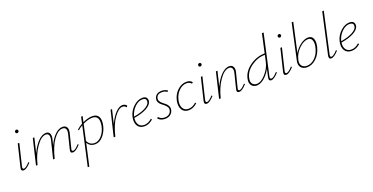

<svg xmlns="http://www.w3.org/2000/svg" viewBox="-29 -1656 5613 2891"><g transform="rotate(-20 2777.5 -211.0)"><path d="M194 -556Q182 -556 174.5 -564Q167 -572 168 -584Q169 -595 177 -602.5Q185 -610 196 -610Q208 -610 215.5 -602Q223 -594 222 -581Q220 -570 212 -563Q204 -556 194 -556ZM94 4Q47 4 62 -56L147 -408H172L88 -59Q79 -19 106 -19Q138 -19 201 -89L213 -77Q140 4 94 4Z M991 -89 1003 -77Q930 4 884 4Q836 4 852 -56L909 -285Q921 -334 907.5 -361.5Q894 -389 856 -389Q782 -389 709 -287.5Q636 -186 590 0H565L635 -285Q647 -332 635.5 -360.5Q624 -389 590 -389Q514 -389 433.5 -273Q353 -157 316 0H291L388 -408H413L357 -173Q406 -281 470.5 -346.5Q535 -412 599 -412Q642 -412 658 -377.5Q674 -343 660 -288L637 -197Q685 -301 744.5 -356.5Q804 -412 863 -412Q912 -412 931 -378.5Q950 -345 936 -288L878 -59Q866 -19 896 -19Q928 -19 991 -89Z M1339 -410Q1411 -410 1438.5 -362.5Q1466 -315 1449 -226Q1429 -132 1371.5 -64.5Q1314 3 1240 3Q1157 3 1119 -65L1040 289H1015L1153 -332Q1114 -310 1079 -279L1069 -293Q1110 -330 1158 -356L1181 -460L1206 -462L1186 -370Q1271 -410 1339 -410ZM1422 -221Q1454 -388 1331 -388Q1265 -388 1181 -347L1125 -92Q1161 -17 1238 -17Q1300 -17 1351.5 -74.5Q1403 -132 1422 -221Z M1823 -412Q1867 -412 1891 -379L1875 -357Q1854 -388 1816 -388Q1754 -388 1679.5 -284Q1605 -180 1564 -7L1562 0H1536L1634 -408H1658L1605 -185Q1654 -293 1713 -352.5Q1772 -412 1823 -412Z M2144 -412Q2192 -412 2209 -386Q2226 -360 2220 -326Q2208 -273 2132.5 -231Q2057 -189 1928 -168Q1919 -100 1947.5 -59Q1976 -18 2035 -18Q2098 -18 2157 -71L2170 -56Q2105 3 2031 3Q1957 3 1922.5 -51.5Q1888 -106 1908 -194Q1928 -282 1997.5 -347Q2067 -412 2144 -412ZM2195 -326Q2195 -337 2195.5 -351.5Q2196 -366 2180.5 -378Q2165 -390 2137 -390Q2071 -390 2012 -331.5Q1953 -273 1933 -195Q1933 -194 1932.5 -191.5Q1932 -189 1931 -188Q2046 -207 2116 -244.5Q2186 -282 2195 -326Z M2360 4Q2288 4 2248 -44L2266 -61Q2300 -18 2364 -18Q2406 -18 2433 -39Q2460 -60 2467 -93Q2474 -122 2460 -146.5Q2446 -171 2422.5 -189.5Q2399 -208 2375.5 -227Q2352 -246 2339.5 -272.5Q2327 -299 2335 -332Q2344 -368 2373.5 -390Q2403 -412 2452 -412Q2506 -412 2546 -383L2530 -364Q2503 -391 2449 -391Q2374 -391 2358 -330Q2351 -303 2364.5 -279.5Q2378 -256 2401.5 -237.5Q2425 -219 2448.5 -199.5Q2472 -180 2485 -152Q2498 -124 2490 -90Q2480 -47 2446 -21.5Q2412 4 2360 4Z M2921 -356Q2892 -390 2844 -390Q2778 -390 2721 -335.5Q2664 -281 2645 -195Q2627 -116 2654.5 -67Q2682 -18 2743 -18Q2810 -18 2866 -72L2879 -58Q2815 4 2738 4Q2667 4 2633.5 -51Q2600 -106 2618 -194Q2638 -289 2704 -350.5Q2770 -412 2849 -412Q2909 -412 2939 -373Z M3128 -556Q3116 -556 3108.5 -564Q3101 -572 3102 -584Q3103 -595 3111 -602.5Q3119 -610 3130 -610Q3142 -610 3149.5 -602Q3157 -594 3156 -581Q3154 -570 3146 -563Q3138 -556 3128 -556ZM3028 4Q2981 4 2996 -56L3081 -408H3106L3022 -59Q3013 -19 3040 -19Q3072 -19 3135 -89L3147 -77Q3074 4 3028 4Z M3656 -89 3668 -77Q3595 4 3549 4Q3500 4 3517 -56L3574 -285Q3586 -332 3573.5 -360.5Q3561 -389 3526 -389Q3449 -389 3369.5 -275.5Q3290 -162 3251 0H3225L3322 -408H3347L3291 -174Q3341 -283 3406 -347.5Q3471 -412 3534 -412Q3578 -412 3597 -378Q3616 -344 3601 -288L3543 -59Q3532 -19 3561 -19Q3593 -19 3656 -89Z M4073 -19Q4105 -19 4168 -89L4180 -77Q4107 4 4062 4Q4015 4 4030 -59L4057 -182Q4016 -103 3953.5 -49.5Q3891 4 3829 4Q3779 4 3748.5 -32Q3718 -68 3731 -137Q3754 -253 3866 -331.5Q3978 -410 4104 -410L4170 -711H4197L4053 -61Q4043 -19 4073 -19ZM3837 -19Q3908 -19 3981.5 -103.5Q4055 -188 4075 -278L4100 -389H4099Q3984 -389 3880.5 -316Q3777 -243 3757 -137Q3745 -79 3770.5 -49Q3796 -19 3837 -19Z M4402 -556Q4390 -556 4382.5 -564Q4375 -572 4376 -584Q4377 -595 4385 -602.5Q4393 -610 4404 -610Q4416 -610 4423.5 -602Q4431 -594 4430 -581Q4428 -570 4420 -563Q4412 -556 4402 -556ZM4302 4Q4255 4 4270 -56L4355 -408H4380L4296 -59Q4287 -19 4314 -19Q4346 -19 4409 -89L4421 -77Q4348 4 4302 4Z M4878 -224Q4852 -122 4784 -58.5Q4716 5 4635 5Q4572 5 4539.5 -34Q4507 -73 4521 -138L4646 -711H4672L4569 -245Q4611 -318 4676 -365Q4741 -412 4800 -412Q4859 -412 4879.5 -358.5Q4900 -305 4878 -224ZM4850 -219Q4870 -293 4854.5 -341Q4839 -389 4790 -389Q4721 -389 4646 -317.5Q4571 -246 4548 -149L4546 -140Q4534 -83 4561 -50Q4588 -17 4641 -17Q4709 -17 4767.5 -72Q4826 -127 4850 -219Z M5023 4Q4978 4 4991 -56L5136 -711H5161L5017 -59Q5008 -19 5035 -19Q5067 -19 5130 -89L5142 -77Q5069 4 5023 4Z M5463 -412Q5511 -412 5528 -386Q5545 -360 5539 -326Q5527 -273 5451.5 -231Q5376 -189 5247 -168Q5238 -100 5266.5 -59Q5295 -18 5354 -18Q5417 -18 5476 -71L5489 -56Q5424 3 5350 3Q5276 3 5241.5 -51.5Q5207 -106 5227 -194Q5247 -282 5316.5 -347Q5386 -412 5463 -412ZM5514 -326Q5514 -337 5514.5 -351.5Q5515 -366 5499.5 -378Q5484 -390 5456 -390Q5390 -390 5331 -331.5Q5272 -273 5252 -195Q5252 -194 5251.5 -191.5Q5251 -189 5250 -188Q5365 -207 5435 -244.5Q5505 -282 5514 -326Z"/></g></svg>

Font: EauTestText Extralight
Style: Italic
Weight: 250
Italic angle: -12°
Designer: Christian Thalmann (Catharsis Fonts)
Version: Version 0.001;PS 000.001;hotconv 1.0.88;makeotf.lib2.5.64775